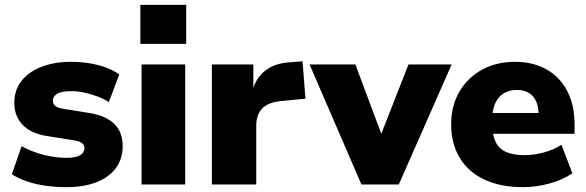

<svg xmlns="http://www.w3.org/2000/svg" viewBox="-20 -761 2419 792"><path d="M255 11Q209 11 167 5Q125 -1 90.5 -13Q56 -25 29 -42L69 -158Q94 -144 125 -133Q156 -122 189.5 -116Q223 -110 254 -110Q293 -110 310.5 -120.5Q328 -131 328 -149Q328 -164 317 -171.5Q306 -179 286 -182L173 -200Q108 -210 73.5 -246Q39 -282 39 -337Q39 -389 68 -426.5Q97 -464 150 -485Q203 -506 274 -506Q310 -506 346 -500.5Q382 -495 414.5 -483.5Q447 -472 472 -454L429 -340Q409 -353 382.5 -363Q356 -373 328 -379Q300 -385 276 -385Q233 -385 215.5 -374Q198 -363 198 -346Q198 -333 207.5 -324.5Q217 -316 237 -313L348 -295Q416 -284 451 -250.5Q486 -217 486 -158Q486 -105 457.5 -67Q429 -29 377 -9Q325 11 255 11Z M559 -580V-741H748V-580ZM564 0V-495H744V0Z M854 0V-495H1025V-371H1018Q1029 -431 1069 -465.5Q1109 -500 1175 -504L1228 -508L1240 -354L1139 -344Q1086 -339 1061.5 -313.5Q1037 -288 1037 -241V0Z M1471 0 1257 -495H1446L1566 -174H1539L1665 -495H1843L1625 0Z M2138 11Q2044 11 1977.5 -20.5Q1911 -52 1876 -110.5Q1841 -169 1841 -248Q1841 -324 1874.5 -382Q1908 -440 1967.5 -473Q2027 -506 2104 -506Q2179 -506 2234 -475Q2289 -444 2319.5 -386Q2350 -328 2350 -249V-209H1991V-295H2217L2202 -283Q2202 -337 2178.5 -363.5Q2155 -390 2112 -390Q2080 -390 2057 -375.5Q2034 -361 2022 -333Q2010 -305 2010 -264V-253Q2010 -206 2024 -176.5Q2038 -147 2068 -134Q2098 -121 2143 -121Q2182 -121 2223 -132Q2264 -143 2296 -164L2341 -46Q2301 -19 2246.5 -4Q2192 11 2138 11Z"/></svg>

Font: Nunito Sans 11pt Black
Style: Regular
Weight: 900
Version: Version 3.101;gftools[0.9.27]